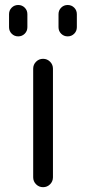

<svg xmlns="http://www.w3.org/2000/svg" viewBox="-20 -780 348 777"><path d="M114.3 -62.5V-502Q114.3 -518.6 126 -530.3Q137.7 -542 154.3 -542Q170.9 -542 182.6 -530.3Q194.3 -518.6 194.3 -502V-62.5Q194.3 -45.9 182.6 -34.2Q170.9 -22.5 154.3 -22.5Q137.7 -22.5 126 -34.2Q114.3 -45.9 114.3 -62.5ZM216.8 -669.9V-722.7Q216.8 -738.3 227.5 -749Q238.3 -759.8 253.9 -759.8Q269.5 -759.8 280.3 -749Q291 -738.3 291 -722.7V-669.9Q291 -654.3 280.3 -643.6Q269.5 -632.8 253.9 -632.8Q238.3 -632.8 227.5 -643.6Q216.8 -654.3 216.8 -669.9ZM16.6 -669.9V-722.7Q16.6 -738.3 27.3 -749Q38.1 -759.8 53.7 -759.8Q69.3 -759.8 80.1 -749Q90.8 -738.3 90.8 -722.7V-669.9Q90.8 -654.3 80.1 -643.6Q69.3 -632.8 53.7 -632.8Q38.1 -632.8 27.3 -643.6Q16.6 -654.3 16.6 -669.9Z"/></svg>

Font: Gen Jyuu Gothic P Normal
Style: Regular
Weight: 300
Designer: [Source Han Sans]
Ryoko NISHIZUKA  (kana & ideographs); Paul D. Hunt (Latin, Greek & Cyrillic); Wenlong ZHANG  (bopomofo
Version: Version 1.002.20150607